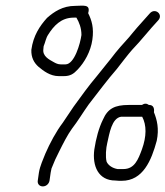

<svg xmlns="http://www.w3.org/2000/svg" viewBox="-20 -693 591 686"><path d="M157 -48 161 -76 164 -91C173 -114 181 -132 192 -153C205 -179 221 -211 237 -233C258 -260 277 -292 297 -320C330 -362 362 -406 397 -446C408 -460 440 -502 452 -515C484 -548 513 -586 545 -620C565 -641 534 -667 515 -645C497 -624 473 -599 456 -578C434 -550 418 -536 393 -505C368 -472 350 -452 326 -421C297 -387 270 -349 243 -312C231 -295 216 -271 204 -254C181 -224 158 -181 142 -144C134 -123 123 -101 119 -76L115 -48C113 -36 121 -27 133 -27C145 -27 155 -36 157 -48ZM488 -276C504 -246 504 -206 487 -159C474 -124 461 -89 421 -89H400C382 -92 367 -102 361 -115C356 -133 359 -165 363 -181C371 -216 379 -271 413 -276ZM513 -318H512C504 -324 496 -324 487 -318H440C390 -318 365 -305 348 -266C333 -236 323 -198 317 -159C309 -99 332 -48 392 -48C400 -47 408 -47 415 -47C491 -47 521 -120 540 -190C549 -233 541 -265 530 -292C532 -306 528 -318 513 -318ZM271 -568C267 -538 246 -463 214 -463H197C187 -463 179 -467 172 -471C156 -480 131 -492 135 -518C136 -524 135 -524 136 -528C142 -542 144 -557 152 -569C171 -599 197 -630 243 -630H253C263 -613 271 -593 271 -568ZM295 -646C305 -680 276 -672 248 -672C204 -672 173 -651 148 -629C122 -600 99 -566 92 -515C91 -487 102 -468 118 -454C135 -440 159 -421 190 -421H208C231 -421 243 -429 257 -444C282 -470 304 -509 310 -551C316 -593 308 -620 295 -646Z"/></svg>

Font: PolanStronk
Style: Ita
Weight: 500
Version: Version 1.0